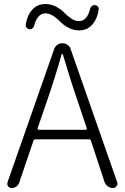

<svg xmlns="http://www.w3.org/2000/svg" viewBox="-20 -946 627 966"><path d="M433.6 -901.4Q435.5 -910.2 442.4 -915.5Q449.2 -920.9 457.5 -920.4Q465.8 -919.9 471.7 -913.6Q477.5 -907.2 476.6 -898.4Q469.7 -850.6 443.8 -821.8Q418 -793 377.9 -793Q349.6 -793 324.2 -806.6Q298.8 -820.3 283.7 -836.4Q268.6 -852.5 248.5 -865.7Q228.5 -878.9 209 -878.9Q188.5 -878.9 173.3 -862.3Q158.2 -845.7 152.3 -817.4Q150.4 -808.6 143.6 -803.2Q136.7 -797.9 128.9 -798.8Q120.1 -799.8 114.3 -806.2Q108.4 -812.5 109.4 -821.3Q116.2 -868.2 142.1 -897Q168 -925.8 208 -925.8Q236.3 -925.8 261.7 -912.6Q287.1 -899.4 302.2 -883.3Q317.4 -867.2 337.4 -853.5Q357.4 -839.8 377 -839.8Q418 -839.8 433.6 -901.4ZM168.9 -299.8Q168.9 -297.9 170.4 -295.4Q171.9 -293 174.8 -293H412.1Q414.1 -293 416 -295.4Q418 -297.9 417 -299.8L375 -424.8Q337.9 -531.2 295.9 -672.9Q294.9 -674.8 293 -674.8Q291 -674.8 290 -672.9Q259.8 -563.5 211.9 -424.8ZM547.9 0Q534.2 0 522.5 -8.3Q510.7 -16.6 505.9 -30.3L437.5 -238.3Q434.6 -245.1 427.7 -245.1H158.2Q151.4 -245.1 148.4 -238.3L77.1 -28.3Q73.2 -15.6 62.5 -7.8Q51.8 0 38.1 0Q27.3 0 20.5 -8.8Q16.6 -14.6 16.6 -20.5Q16.6 -24.4 17.6 -28.3L252.9 -700.2Q257.8 -712.9 269 -720.7Q280.3 -728.5 293.9 -728.5Q307.6 -728.5 319.3 -720.7Q331.1 -712.9 335 -700.2L569.3 -30.3Q571.3 -26.4 571.3 -22.5Q571.3 -15.6 566.4 -9.8Q559.6 0 547.9 0Z"/></svg>

Font: Gen Jyuu Gothic P Light
Style: Regular
Weight: 200
Designer: [Source Han Sans]
Ryoko NISHIZUKA  (kana & ideographs); Paul D. Hunt (Latin, Greek & Cyrillic); Wenlong ZHANG  (bopomofo
Version: Version 1.002.20150607